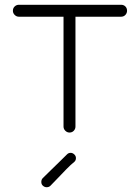

<svg xmlns="http://www.w3.org/2000/svg" viewBox="-20 -555 586 804"><path d="M271 0Q261 0 253.5 -7.5Q246 -15 246 -25V-485H59Q49 -485 41.5 -492.5Q34 -500 34 -510Q34 -521 41.5 -528Q49 -535 59 -535H487Q498 -535 505 -528Q512 -521 512 -510Q512 -500 505 -492.5Q498 -485 487 -485H296V-25Q296 -15 289 -7.5Q282 0 271 0ZM291 123Q277 134 258 153.5Q239 173 221 192Q203 211 191 223Q185 229 175 229Q167 229 160 223Q153 217 153 207Q153 197 159 191Q171 179 190 160.5Q209 142 228.5 123Q248 104 261 91Q267 85 276 85Q284 85 291 91.5Q298 98 298 107Q298 117 291 123Z"/></svg>

Font: Hubballi
Style: Regular
Weight: 400
Designer: Erin McLaughlin
Version: Version 1.000; ttfautohint (v1.8.3)